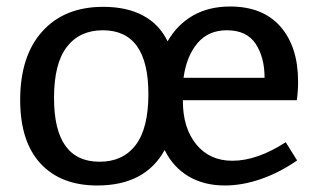

<svg xmlns="http://www.w3.org/2000/svg" viewBox="-20 -560 979 590"><path d="M858 -123 893 -67Q838 -29 781 -9.5Q724 10 671 10Q607 10 559.5 -18Q512 -46 486 -99Q426 10 279 10Q167 10 104.5 -57.5Q42 -125 42 -253Q42 -388 110 -463.5Q178 -539 297 -539Q370 -539 420 -512Q470 -485 495 -433Q525 -485 573.5 -512.5Q622 -540 687 -540Q788 -540 842 -478Q896 -416 896 -309Q896 -279 892 -252H542V-249Q542 -167 583 -116.5Q624 -66 694 -66Q770 -66 858 -123ZM436 -271Q436 -467 296 -467Q225 -467 185.5 -416Q146 -365 146 -259Q146 -63 286 -63Q358 -63 397 -114.5Q436 -166 436 -271ZM544 -321H793Q793 -384 765.5 -425.5Q738 -467 677 -467Q620 -467 586.5 -427Q553 -387 544 -321Z"/></svg>

Font: Bitter Pro Medium
Style: Regular
Weight: 500
Designer: Sol Matas, and Bitter project Authors
Foundry: Sol Matas
Version: Version 1.010